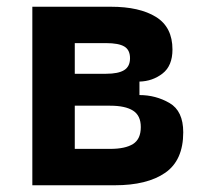

<svg xmlns="http://www.w3.org/2000/svg" viewBox="-20 -550 640 570"><path d="M76 -530H309Q394.2 -530 443.1 -499.7Q492 -469.4 492 -403Q492 -354.6 462.5 -331.7Q433 -308.8 394 -307.8V-267.8Q442.4 -267.8 483.2 -244.2Q524 -220.6 524 -157.2Q524 -74 470.4 -37Q416.8 0 321 0H76ZM398 -172.8Q398 -207 374.9 -221.6Q351.8 -236.2 307 -236.2H202V-108H307Q351.8 -108 374.9 -122.5Q398 -137 398 -172.8ZM366 -377.2Q366 -401.8 349.1 -411.9Q332.2 -422 295 -422H202V-331H295Q331.2 -331 348.6 -341.8Q366 -352.6 366 -377.2Z"/></svg>

Font: Fliege Mono Thin
Style: Regular
Weight: 100
Version: Version 0.020;Glyphs 3.3 (3306)